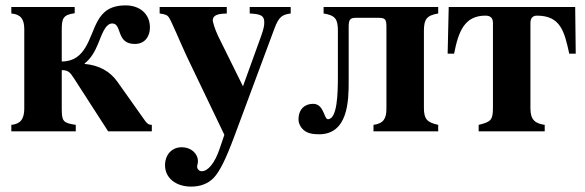

<svg xmlns="http://www.w3.org/2000/svg" viewBox="-20 -487 2171 712"><path d="M257 -461H22V-437C56 -434 70 -417 70 -379V-84C70 -45 55 -27 22 -24V0H261V-24C214 -31 209 -37 209 -84V-227C232 -227 240 -219 254 -197L381 0H543V-24C532 -24 527 -27 518 -39L416 -183C388 -223 347 -245 294 -250V-252C318 -270 333 -299 343 -323C354 -347 368 -400 396 -400C434 -400 409 -324 480 -324C519 -324 536 -354 536 -385C536 -436 498 -467 446 -467C388 -467 361 -443 342 -409C310 -350 299 -259 209 -259V-376C209 -419 214 -432 257 -438Z M1058 -461H906V-437C949 -435 960 -428 960 -404C960 -392 958 -381 949 -355L881 -167L789 -353C776 -380 769 -407 769 -411C769 -426 780 -434 805 -436L821 -437V-461H572V-437C594 -434 600 -431 606 -423C615 -411 650 -326 673 -277L812 13L794 66C777 116 752 148 728 148C719 148 711 140 711 131C711 131 711 128 712 125C713 120 714 115 714 111C714 82 688 59 654 59C616 59 592 88 592 126C592 173 632 205 689 205C723 205 752 194 773 172C794 149 815 110 850 16L998 -382C1014 -425 1027 -433 1058 -437Z M1180 -461V-437C1224 -430 1233 -416 1233 -372V-204C1233 -141 1231 -45 1196 -45C1181 -45 1182 -102 1141 -102C1111 -102 1087 -83 1087 -44C1087 -30 1094 -15 1107 -4C1120 7 1139 11 1163 11C1271 11 1273 -114 1273 -184V-387C1273 -416 1279 -421 1302 -421H1381C1409 -421 1413 -416 1413 -387V-84C1413 -47 1402 -29 1365 -24V0H1605V-24C1564 -33 1552 -45 1552 -87V-372C1552 -415 1562 -430 1605 -437V-461Z M1947 -402C1947 -421 1957 -429 1971 -429C2059 -429 2073 -370 2091 -288H2115L2113 -461H1644L1640 -288H1664C1680 -371 1703 -429 1780 -429C1797 -429 1808 -422 1808 -402V-88C1808 -42 1801 -35 1755 -24V0H2000V-24C1965 -29 1947 -42 1947 -85Z"/></svg>

Font: XITS
Style: Bold
Weight: 700
Designer: MicroPress Inc., with final additions and corrections provided by Coen Hoffman, Elsevier (retired)
Version: Version 1.302